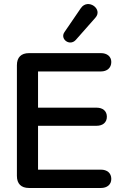

<svg xmlns="http://www.w3.org/2000/svg" viewBox="-20 -934 616 954"><path d="M124 0H482C511 0 533 -16 533 -45C533 -75 511 -91 482 -91H169V-309H460C490 -309 511 -325 511 -354C511 -383 490 -399 460 -399H169V-579H482C511 -579 533 -596 533 -626C533 -654 511 -670 482 -670H124C85 -670 64 -649 64 -610V-60C64 -21 85 0 124 0ZM356 -735 454 -846C493 -889 417 -944 382 -894L300 -774C277 -740 326 -703 356 -735Z"/></svg>

Font: SN Pro Medium
Style: Regular
Weight: 500
Designer: Tobias Whetton
Foundry: Supernotes
Version: Version 1.003;Glyphs 3.3 (3324)